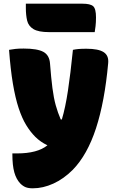

<svg xmlns="http://www.w3.org/2000/svg" viewBox="-20 -820 640 1040"><path d="M108 -557Q182 -557 215 -539Q248 -521 251 -475Q257 -397 264 -343Q271 -289 282 -249.5Q293 -210 309 -173H315Q334 -236 348 -328.5Q362 -421 375 -550Q389 -553 405 -554.5Q421 -556 448 -556Q513 -556 541.5 -537.5Q570 -519 566 -478Q547 -269 500 -125Q453 19 374 100Q325 149 269 174.5Q213 200 158 200Q134 200 119 194Q104 188 90 174Q68 151 57.5 113.5Q47 76 47 15V11H72Q183 11 237 -33Q199 -51 171 -79Q144 -106 121.5 -143Q99 -180 81 -234.5Q63 -289 50 -366Q37 -443 29 -550Q46 -553 63 -555Q80 -557 108 -557ZM120 -800H427Q469 -800 484.5 -786.5Q500 -773 500 -726Q500 -699 497.5 -678Q495 -657 493 -646H246Q188 -646 161 -662.5Q134 -679 127 -708.5Q120 -738 120 -777Z"/></svg>

Font: Recursive Mn Csl St XBk
Style: Regular
Weight: 1000
Monospace: yes
Version: Version 1.079;hotconv 1.0.112;makeotfexe 2.5.65598; ttfautoh